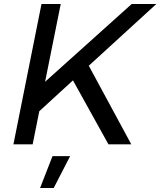

<svg xmlns="http://www.w3.org/2000/svg" viewBox="-20 -720 800 958"><path d="M760 -700 423 -392 635 0H521L344 -319L176 -165L143 0H47L187 -700H283L205 -312L637 -700ZM242 59H330L248 218H180Z"/></svg>

Font: Gontserrat
Style: Italic
Weight: 400
Italic angle: -11.3°
Designer: Julieta Ulanovsky
Foundry: Julieta Ulanovsky
Version: Version 6.001